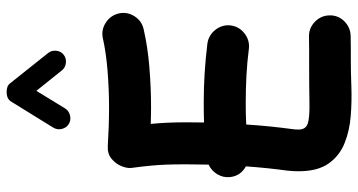

<svg xmlns="http://www.w3.org/2000/svg" viewBox="-278 -788 1111 596"><g transform="rotate(-90 278.0 -490.5)"><path d="M25.9 -331.5Q23.4 -353 34.4 -371.6Q45.4 -390.1 64.5 -398.9Q65.4 -435.1 65.4 -468.8Q65.4 -503.4 64.5 -529.5Q63.5 -555.7 61 -581.1Q58.6 -606.4 54.2 -638.7Q52.7 -652.3 60.1 -670.2Q67.4 -688 83.3 -700.7Q99.1 -713.4 122.6 -711.9Q152.8 -710 182.9 -709Q212.9 -708 242.7 -708Q297.9 -708 355.5 -712.6Q413.1 -717.3 456.1 -727.1Q481.9 -732.9 504.6 -718.5Q527.3 -704.1 533.7 -678.2Q539.6 -651.9 525.1 -629.2Q510.7 -606.4 484.9 -600.6Q429.7 -587.9 366.5 -582.8Q303.2 -577.6 242.7 -577.6Q230 -577.6 216.8 -577.9Q203.6 -578.1 190.9 -578.6Q193.4 -552.2 194.6 -526.4Q195.8 -500.5 195.8 -468.8Q195.8 -441.9 195.3 -413.1Q224.6 -414.1 256.3 -414.1Q348.1 -414.1 439.5 -402.8Q465.8 -399.4 482.7 -378.2Q499.5 -356.9 496.6 -330.6Q493.2 -304.2 471.9 -287.6Q450.7 -271 424.3 -273.9Q382.8 -279.3 341.1 -281.5Q299.3 -283.7 256.3 -283.7Q238.8 -283.7 222.2 -283.4Q205.6 -283.2 189 -282.2Q186.5 -244.1 182.9 -208Q179.2 -171.9 174.8 -139.6Q173.3 -130.4 173.3 -119.6Q173.3 -97.7 191.7 -91.3Q210 -85 256.6 -85.9Q303.2 -86.9 387.2 -86.9Q406.7 -86.9 425 -86.9Q443.4 -86.9 461.4 -87.4Q488.3 -87.9 507.8 -69.1Q527.3 -50.3 527.8 -23.4Q528.3 3.4 509.3 22.5Q490.2 41.5 463.4 42Q444.8 42.5 425.8 42.5Q406.7 42.5 387.2 42.5Q351.6 42.5 306.4 44.2Q261.2 45.9 215.3 42.2Q169.4 38.6 130.6 22.9Q91.8 7.3 67.9 -26.6Q43.9 -60.5 43.9 -119.6Q43.9 -137.7 45.9 -155.3Q49.8 -183.1 53.2 -215.6Q56.6 -248 59.1 -283.2Q29.8 -299.3 25.9 -331.5ZM190.4 -833Q178.7 -840.3 175.3 -854.5Q171.9 -868.7 179.2 -880.9L260.3 -1012.2Q268.6 -1025.4 288.6 -1025.9Q308.6 -1026.4 316.9 -1015.1L410.6 -897.5Q419.4 -886.7 418 -872.1Q416.5 -857.4 405.3 -848.6Q394.5 -840.3 379.9 -842Q365.2 -843.8 356.9 -854.5L293.5 -933.6L238.8 -844.2Q231.4 -832.5 217 -829.1Q202.6 -825.7 190.4 -833Z"/></g></svg>

Font: Mikhak-DS1-FD Bold
Style: Bold
Weight: 700
Designer: Amin Abedi
Version: Version 3.2